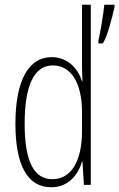

<svg xmlns="http://www.w3.org/2000/svg" viewBox="-20 -780 503 810"><path d="M463 -750V-760H420C418 -732 401 -627 395 -610V-597H414C434 -628 455 -713 463 -750ZM196 10C271 10 310 -45 326 -98H328L334 0H363V-760H326V-506C326 -484 327 -463 328 -437H326C311 -487 268 -539 198 -539C101 -539 45 -441 45 -258C45 -83 96 10 196 10ZM201 -24C118 -24 84 -109 84 -258C84 -420 124 -504 203 -504C281 -504 326 -428 326 -307V-226C326 -102 281 -24 201 -24Z"/></svg>

Font: Noto Sans ExtraCondensed ExtraLight
Style: Regular
Weight: 200
Width: 2
Designer: Monotype Design Team
Foundry: Monotype Imaging Inc.
Version: Version 2.013